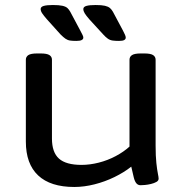

<svg xmlns="http://www.w3.org/2000/svg" viewBox="-20 -738 733 765"><path d="M276 7Q181 7 132 -39Q83 -85 83 -174V-500Q83 -512 93 -518.5Q103 -525 128 -525H142Q167 -525 177 -518.5Q187 -512 187 -500V-186Q187 -131 215 -106Q243 -81 305 -81Q338 -81 373.5 -90Q409 -99 441 -116Q473 -133 496 -154V-500Q496 -512 506 -518.5Q516 -525 541 -525H555Q580 -525 590 -518.5Q600 -512 600 -500V-158Q600 -116 603 -88.5Q606 -61 609 -46.5Q612 -32 612 -26Q612 -18 603 -13Q594 -8 581.5 -5Q569 -2 557.5 -1Q546 0 540 0Q530 0 523.5 -7.5Q517 -15 513 -31Q509 -47 503 -74Q474 -51 436 -32.5Q398 -14 356.5 -3.5Q315 7 276 7ZM454 -575Q439 -575 428.5 -576.5Q418 -578 409.5 -584Q401 -590 391 -601L336 -661Q323 -676 317.5 -685Q312 -694 312 -702Q312 -711 324.5 -714.5Q337 -718 361 -718Q385 -718 398 -715Q411 -712 418 -706Q425 -700 430 -691L470 -616Q475 -606 478 -599.5Q481 -593 481 -588Q481 -582 475 -578.5Q469 -575 454 -575ZM284 -575Q269 -575 259 -576.5Q249 -578 240.5 -584Q232 -590 221 -601L167 -661Q154 -676 148 -685Q142 -694 142 -702Q142 -711 154.5 -714.5Q167 -718 191 -718Q215 -718 228.5 -715Q242 -712 248.5 -706Q255 -700 260 -691L300 -616Q305 -606 308.5 -599.5Q312 -593 312 -588Q312 -582 305.5 -578.5Q299 -575 284 -575Z"/></svg>

Font: Asap Expanded Medium
Style: Regular
Weight: 500
Width: 7
Designer: Pablo Cosgaya
Foundry: Omnibus-Type
Version: Version 3.001